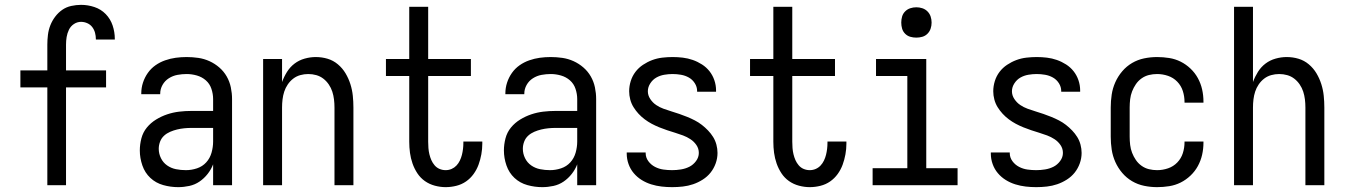

<svg xmlns="http://www.w3.org/2000/svg" viewBox="-20 -763 5540 791"><path d="M175 0V-403H64V-473H175V-579Q175 -599 177.5 -619.5Q180 -640 187.5 -659Q195 -678 207.5 -694.5Q220 -711 236.5 -722.5Q253 -734 273.5 -738.5Q294 -743 314 -743Q342 -743 369 -734Q396 -725 415.5 -705Q435 -685 444 -658Q453 -631 453 -603V-600H375V-601Q375 -615 371.5 -628Q368 -641 360 -651.5Q352 -662 339.5 -667.5Q327 -673 314 -673Q298 -673 284.5 -664Q271 -655 264 -640.5Q257 -626 254.5 -610.5Q252 -595 252 -579V-473H417V-403H252V0Z M714 8Q683 8 652.5 -0.5Q622 -9 599.5 -30Q577 -51 566.5 -81.5Q556 -112 556 -143Q556 -168 562.5 -193Q569 -218 585 -237.5Q601 -257 623 -270.5Q645 -284 669 -292Q693 -300 718 -303Q743 -306 769 -306H858V-355Q858 -376 851 -397Q844 -418 828 -432Q812 -446 791 -452Q770 -458 749 -458Q730 -458 711 -454.5Q692 -451 675.5 -440.5Q659 -430 649.5 -413Q640 -396 640 -377V-375H562V-378Q562 -401 569 -422.5Q576 -444 589 -462.5Q602 -481 620.5 -494Q639 -507 660.5 -514.5Q682 -522 704 -525Q726 -528 749 -528Q773 -528 797 -524.5Q821 -521 843 -511Q865 -501 883.5 -485Q902 -469 914 -448Q926 -427 931 -403Q936 -379 936 -355V0H858V-86Q850 -65 835.5 -46.5Q821 -28 802 -15Q783 -2 760 3Q737 8 714 8ZM746 -62Q769 -62 791.5 -69.5Q814 -77 829.5 -94Q845 -111 851.5 -134Q858 -157 858 -180V-236H769Q754 -236 739 -234.5Q724 -233 709.5 -229.5Q695 -226 681 -220Q667 -214 656 -204Q645 -194 639.5 -179.5Q634 -165 634 -150Q634 -130 643 -111.5Q652 -93 668.5 -81.5Q685 -70 705 -66Q725 -62 746 -62Z M1064 0V-520H1142V-425Q1150 -447 1162.5 -467Q1175 -487 1193.5 -501Q1212 -515 1235 -521.5Q1258 -528 1281 -528Q1306 -528 1329.5 -521Q1353 -514 1372 -498Q1391 -482 1403.5 -461Q1416 -440 1423.5 -416.5Q1431 -393 1433.5 -368.5Q1436 -344 1436 -320V0H1358V-320Q1358 -337 1356 -353.5Q1354 -370 1349 -385.5Q1344 -401 1334.5 -415Q1325 -429 1312 -439Q1299 -449 1283 -453.5Q1267 -458 1250 -458Q1233 -458 1217 -453.5Q1201 -449 1188 -439Q1175 -429 1165.5 -415Q1156 -401 1151 -385.5Q1146 -370 1144 -353.5Q1142 -337 1142 -320V0Z M1816 8Q1794 8 1771.5 2Q1749 -4 1730.5 -17Q1712 -30 1699.5 -49Q1687 -68 1679.5 -89.5Q1672 -111 1669 -133.5Q1666 -156 1666 -179V-450H1570V-520H1666V-735H1744V-520H1920V-450H1744V-179Q1744 -166 1745 -153Q1746 -140 1749 -127.5Q1752 -115 1757 -103.5Q1762 -92 1770.5 -82Q1779 -72 1791 -67Q1803 -62 1816 -62Q1829 -62 1840.5 -67Q1852 -72 1860.5 -81Q1869 -90 1874.5 -101.5Q1880 -113 1883 -125Q1886 -137 1887.5 -149.5Q1889 -162 1889 -174V-180H1967V-171Q1967 -149 1963 -127Q1959 -105 1951.5 -84.5Q1944 -64 1931 -46Q1918 -28 1900 -15.5Q1882 -3 1860 2.5Q1838 8 1816 8Z M2214 8Q2183 8 2152.5 -0.5Q2122 -9 2099.5 -30Q2077 -51 2066.5 -81.5Q2056 -112 2056 -143Q2056 -168 2062.5 -193Q2069 -218 2085 -237.5Q2101 -257 2123 -270.5Q2145 -284 2169 -292Q2193 -300 2218 -303Q2243 -306 2269 -306H2358V-355Q2358 -376 2351 -397Q2344 -418 2328 -432Q2312 -446 2291 -452Q2270 -458 2249 -458Q2230 -458 2211 -454.5Q2192 -451 2175.5 -440.5Q2159 -430 2149.5 -413Q2140 -396 2140 -377V-375H2062V-378Q2062 -401 2069 -422.5Q2076 -444 2089 -462.5Q2102 -481 2120.5 -494Q2139 -507 2160.5 -514.5Q2182 -522 2204 -525Q2226 -528 2249 -528Q2273 -528 2297 -524.5Q2321 -521 2343 -511Q2365 -501 2383.5 -485Q2402 -469 2414 -448Q2426 -427 2431 -403Q2436 -379 2436 -355V0H2358V-86Q2350 -65 2335.5 -46.5Q2321 -28 2302 -15Q2283 -2 2260 3Q2237 8 2214 8ZM2246 -62Q2269 -62 2291.5 -69.5Q2314 -77 2329.5 -94Q2345 -111 2351.5 -134Q2358 -157 2358 -180V-236H2269Q2254 -236 2239 -234.5Q2224 -233 2209.5 -229.5Q2195 -226 2181 -220Q2167 -214 2156 -204Q2145 -194 2139.5 -179.5Q2134 -165 2134 -150Q2134 -130 2143 -111.5Q2152 -93 2168.5 -81.5Q2185 -70 2205 -66Q2225 -62 2246 -62Z M2749 8Q2727 8 2705.5 5.5Q2684 3 2663 -3.5Q2642 -10 2623.5 -21.5Q2605 -33 2591 -49.5Q2577 -66 2569.5 -87Q2562 -108 2562 -130V-135H2640V-132Q2640 -114 2651 -99Q2662 -84 2678.5 -75.5Q2695 -67 2713 -64.5Q2731 -62 2749 -62Q2767 -62 2785.5 -65Q2804 -68 2820 -76Q2836 -84 2847.5 -99.5Q2859 -115 2859 -133Q2859 -151 2849 -165.5Q2839 -180 2824.5 -189.5Q2810 -199 2794 -205Q2778 -211 2761.5 -216Q2745 -221 2728.5 -226.5Q2712 -232 2696 -238.5Q2680 -245 2665 -253Q2650 -261 2636 -271.5Q2622 -282 2610.5 -294.5Q2599 -307 2590 -321.5Q2581 -336 2576.5 -353Q2572 -370 2572 -387Q2572 -408 2578.5 -429Q2585 -450 2598 -467Q2611 -484 2629 -496Q2647 -508 2667 -515.5Q2687 -523 2708.5 -525.5Q2730 -528 2751 -528Q2772 -528 2793 -525.5Q2814 -523 2834 -516Q2854 -509 2872 -497.5Q2890 -486 2903 -469.5Q2916 -453 2923 -432.5Q2930 -412 2930 -391V-385H2852V-388Q2852 -405 2842.5 -420Q2833 -435 2818 -443.5Q2803 -452 2785.5 -455Q2768 -458 2751 -458Q2734 -458 2716.5 -455Q2699 -452 2684 -443.5Q2669 -435 2659 -419.5Q2649 -404 2649 -387Q2649 -370 2659 -355Q2669 -340 2683 -330.5Q2697 -321 2713.5 -315Q2730 -309 2746.5 -304Q2763 -299 2779 -293.5Q2795 -288 2811 -281.5Q2827 -275 2842.5 -267Q2858 -259 2871.5 -248.5Q2885 -238 2897 -225.5Q2909 -213 2918 -198.5Q2927 -184 2931.5 -167Q2936 -150 2936 -133Q2936 -111 2928.5 -90Q2921 -69 2907.5 -52Q2894 -35 2875 -23Q2856 -11 2835.5 -4Q2815 3 2793 5.5Q2771 8 2749 8Z M3316 8Q3294 8 3271.5 2Q3249 -4 3230.5 -17Q3212 -30 3199.5 -49Q3187 -68 3179.5 -89.5Q3172 -111 3169 -133.5Q3166 -156 3166 -179V-450H3070V-520H3166V-735H3244V-520H3420V-450H3244V-179Q3244 -166 3245 -153Q3246 -140 3249 -127.5Q3252 -115 3257 -103.5Q3262 -92 3270.5 -82Q3279 -72 3291 -67Q3303 -62 3316 -62Q3329 -62 3340.5 -67Q3352 -72 3360.5 -81Q3369 -90 3374.5 -101.5Q3380 -113 3383 -125Q3386 -137 3387.5 -149.5Q3389 -162 3389 -174V-180H3467V-171Q3467 -149 3463 -127Q3459 -105 3451.5 -84.5Q3444 -64 3431 -46Q3418 -28 3400 -15.5Q3382 -3 3360 2.5Q3338 8 3316 8Z M3575 0V-70H3718V-450H3589V-520H3796V-70H3925V0ZM3755 -608Q3742 -608 3730 -611.5Q3718 -615 3709 -624Q3700 -633 3696.5 -645Q3693 -657 3693 -670Q3693 -683 3696.5 -695Q3700 -707 3709 -716Q3718 -725 3730 -729Q3742 -733 3755 -733Q3768 -733 3780 -729Q3792 -725 3801 -716Q3810 -707 3814 -695Q3818 -683 3818 -670Q3818 -657 3814 -645Q3810 -633 3801 -624Q3792 -615 3780 -611.5Q3768 -608 3755 -608Z M4249 8Q4227 8 4205.5 5.5Q4184 3 4163 -3.5Q4142 -10 4123.5 -21.5Q4105 -33 4091 -49.5Q4077 -66 4069.5 -87Q4062 -108 4062 -130V-135H4140V-132Q4140 -114 4151 -99Q4162 -84 4178.5 -75.5Q4195 -67 4213 -64.5Q4231 -62 4249 -62Q4267 -62 4285.5 -65Q4304 -68 4320 -76Q4336 -84 4347.5 -99.5Q4359 -115 4359 -133Q4359 -151 4349 -165.5Q4339 -180 4324.5 -189.5Q4310 -199 4294 -205Q4278 -211 4261.5 -216Q4245 -221 4228.5 -226.5Q4212 -232 4196 -238.5Q4180 -245 4165 -253Q4150 -261 4136 -271.5Q4122 -282 4110.5 -294.5Q4099 -307 4090 -321.5Q4081 -336 4076.5 -353Q4072 -370 4072 -387Q4072 -408 4078.5 -429Q4085 -450 4098 -467Q4111 -484 4129 -496Q4147 -508 4167 -515.5Q4187 -523 4208.5 -525.5Q4230 -528 4251 -528Q4272 -528 4293 -525.5Q4314 -523 4334 -516Q4354 -509 4372 -497.5Q4390 -486 4403 -469.5Q4416 -453 4423 -432.5Q4430 -412 4430 -391V-385H4352V-388Q4352 -405 4342.5 -420Q4333 -435 4318 -443.5Q4303 -452 4285.5 -455Q4268 -458 4251 -458Q4234 -458 4216.5 -455Q4199 -452 4184 -443.5Q4169 -435 4159 -419.5Q4149 -404 4149 -387Q4149 -370 4159 -355Q4169 -340 4183 -330.5Q4197 -321 4213.5 -315Q4230 -309 4246.5 -304Q4263 -299 4279 -293.5Q4295 -288 4311 -281.5Q4327 -275 4342.5 -267Q4358 -259 4371.5 -248.5Q4385 -238 4397 -225.5Q4409 -213 4418 -198.5Q4427 -184 4431.5 -167Q4436 -150 4436 -133Q4436 -111 4428.5 -90Q4421 -69 4407.5 -52Q4394 -35 4375 -23Q4356 -11 4335.5 -4Q4315 3 4293 5.5Q4271 8 4249 8Z M4747 8Q4720 8 4693.5 2.5Q4667 -3 4644 -16.5Q4621 -30 4603.5 -50.5Q4586 -71 4575 -95.5Q4564 -120 4560 -146.5Q4556 -173 4556 -200V-320Q4556 -347 4560 -373.5Q4564 -400 4575 -424.5Q4586 -449 4603.5 -469.5Q4621 -490 4644 -503.5Q4667 -517 4693.5 -522.5Q4720 -528 4747 -528Q4772 -528 4797 -524Q4822 -520 4844 -509Q4866 -498 4884.5 -480.5Q4903 -463 4915 -441Q4927 -419 4932.5 -394.5Q4938 -370 4938 -345V-340H4860V-343Q4860 -366 4853 -388Q4846 -410 4830 -426.5Q4814 -443 4792 -450.5Q4770 -458 4747 -458Q4730 -458 4713.5 -454Q4697 -450 4683 -440Q4669 -430 4659.5 -416Q4650 -402 4644 -386.5Q4638 -371 4636 -354Q4634 -337 4634 -320V-200Q4634 -183 4636 -166Q4638 -149 4644 -133.5Q4650 -118 4659.5 -104Q4669 -90 4683 -80Q4697 -70 4713.5 -66Q4730 -62 4747 -62Q4770 -62 4792 -69.5Q4814 -77 4830 -93.5Q4846 -110 4853 -132Q4860 -154 4860 -177V-180H4938V-175Q4938 -150 4932.5 -125.5Q4927 -101 4915 -79Q4903 -57 4884.5 -39.5Q4866 -22 4844 -11Q4822 0 4797 4Q4772 8 4747 8Z M5064 0V-735H5142V-425Q5150 -447 5162.5 -467Q5175 -487 5193.5 -501Q5212 -515 5235 -521.5Q5258 -528 5281 -528Q5306 -528 5329.5 -521Q5353 -514 5372 -498Q5391 -482 5403.5 -461Q5416 -440 5423.5 -416.5Q5431 -393 5433.5 -368.5Q5436 -344 5436 -320V0H5358V-320Q5358 -337 5356 -353.5Q5354 -370 5349 -385.5Q5344 -401 5334.5 -415Q5325 -429 5312 -439Q5299 -449 5283 -453.5Q5267 -458 5250 -458Q5233 -458 5217 -453.5Q5201 -449 5188 -439Q5175 -429 5165.5 -415Q5156 -401 5151 -385.5Q5146 -370 5144 -353.5Q5142 -337 5142 -320V0Z"/></svg>

Font: Iosevka Term Curly
Style: Regular
Weight: 400
Designer: Belleve Invis
Foundry: Belleve Invis
Version: Version 32.3.0